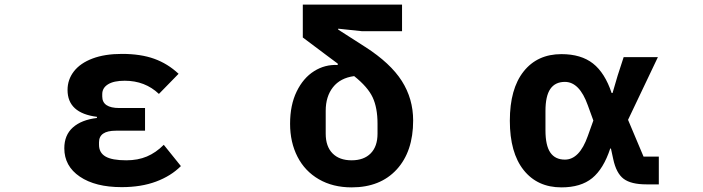

<svg xmlns="http://www.w3.org/2000/svg" viewBox="-20 -797 3040 830"><path d="M258 -156Q258 -213 295 -246Q332 -279 399 -287V-292Q272 -308 272 -408Q272 -453 299.5 -488.5Q327 -524 380 -544Q433 -564 507 -564Q588 -564 646.5 -543Q705 -522 752 -478L667 -391Q607 -448 519 -448Q472 -448 447 -432.5Q422 -417 422 -390V-380Q422 -330 496 -330H607V-232H481Q408 -232 408 -182V-171Q408 -137 436 -120.5Q464 -104 526 -104Q576 -104 615 -120.5Q654 -137 688 -171L762 -79Q719 -36 654.5 -12Q590 12 506 12Q392 12 325 -33.5Q258 -79 258 -156Z M1234 -262Q1234 -343 1262.5 -401.5Q1291 -460 1338 -489.5Q1385 -519 1440 -516V-522L1393 -557L1289 -635V-777H1718V-662H1546L1442 -673V-669L1559 -594Q1668 -524 1717 -447Q1766 -370 1766 -276Q1766 -142 1695 -64.5Q1624 13 1500 13Q1419 13 1358.5 -22Q1298 -57 1266 -119.5Q1234 -182 1234 -262ZM1612 -219V-262Q1612 -331 1591 -376Q1570 -421 1511 -468Q1451 -460 1419.5 -420Q1388 -380 1388 -318V-219Q1388 -164 1417.5 -134Q1447 -104 1500 -104Q1553 -104 1582.5 -134Q1612 -164 1612 -219Z M2184 -275Q2184 -413 2243.5 -488Q2303 -563 2407 -563Q2492 -563 2543.5 -522.5Q2595 -482 2624 -395H2628L2650 -470L2676 -550H2824L2695 -279L2762 -120H2828V0H2774Q2708 0 2676 -24Q2644 -48 2631 -109L2621 -155H2618Q2589 -67 2540 -27Q2491 13 2407 13Q2303 13 2243.5 -62Q2184 -137 2184 -275ZM2521 -209 2545 -276 2521 -342Q2485 -443 2422 -443Q2380 -443 2359 -412.5Q2338 -382 2338 -317V-234Q2338 -168 2359 -137.5Q2380 -107 2422 -107Q2485 -107 2521 -209Z"/></svg>

Font: IBM Plex Sans JP
Style: Bold
Weight: 700
Designer: Mike Abbink; Paul van der Laan; Pieter van Rosmalen; Wujin Sim; Yejin Wi; Jinhee Kim; Boomi Park; Yona Kim; Kichan Ma
Foundry: Sandoll Inc.
Version: Version 1.001